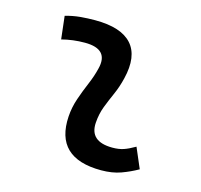

<svg xmlns="http://www.w3.org/2000/svg" viewBox="-84 -618 754 719"><g transform="rotate(15 293.0 -258.5)"><path d="M471.7 -109.9 505.4 -31.2Q475.6 -14.2 442.4 -2.2Q409.2 9.8 366.2 9.8Q186.5 9.8 196.8 -153.3Q199.2 -189.9 211.2 -224.6Q223.1 -259.3 237.1 -292Q251 -324.7 258.3 -355Q279.3 -436 184.6 -436Q138.2 -436 95.2 -424.8L85 -513.7Q113.8 -522 142.6 -524.7Q171.4 -527.3 200.2 -527.3Q301.3 -527.3 342.3 -481.2Q383.3 -435.1 361.3 -345.2Q353 -310.5 339.6 -280.5Q326.2 -250.5 314.9 -221.2Q303.7 -191.9 301.3 -157.7Q295.9 -83 385.3 -83Q409.7 -83 428 -89.1Q446.3 -95.2 471.7 -109.9Z"/></g></svg>

Font: Cascadia Mono
Style: Italic
Weight: 400
Italic angle: -10°
Monospace: yes
Designer: Aaron Bell
Foundry: Saja Typeworks
Version: Version 2404.023; ttfautohint (v1.8.4)